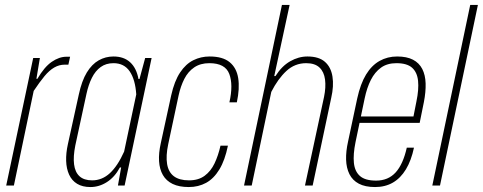

<svg xmlns="http://www.w3.org/2000/svg" viewBox="-20 -749 1949 775"><path d="M5 0 114 -515H141L127 -431H131Q159 -479 189 -499.5Q219 -520 248 -520H263L256 -488H241Q219 -488 199 -476.5Q179 -465 159.5 -441.5Q140 -418 116 -382L36 0Z M345 6Q313 6 291.5 -7Q270 -20 259 -44Q248 -68 247 -99.5Q246 -131 254 -167L298 -367Q310 -423 330.5 -456.5Q351 -490 378.5 -505.5Q406 -521 438 -521Q480 -521 505.5 -497.5Q531 -474 539 -430H543L566 -515H592L483 0H456L469 -73H464Q443 -34 411.5 -14Q380 6 345 6ZM352 -21Q392 -21 423.5 -50Q455 -79 481 -137L530 -368Q526 -428 503.5 -461Q481 -494 438 -494Q408 -494 386.5 -478.5Q365 -463 351 -435Q337 -407 329 -370L284 -162Q275 -117 279 -85.5Q283 -54 301 -37.5Q319 -21 352 -21Z M742 6Q703 6 677 -6.5Q651 -19 637.5 -42.5Q624 -66 622 -98.5Q620 -131 629 -171L671 -364Q684 -422 707 -456.5Q730 -491 760.5 -506Q791 -521 826 -521Q879 -521 907 -498Q935 -475 941.5 -433.5Q948 -392 936 -336H906Q922 -407 905.5 -450.5Q889 -494 825 -494Q789 -494 764 -477Q739 -460 724 -430.5Q709 -401 701 -364L659 -167Q649 -120 654.5 -87Q660 -54 682 -37.5Q704 -21 743 -21Q781 -21 806 -39.5Q831 -58 846 -89.5Q861 -121 870 -161H900Q888 -102 865.5 -65Q843 -28 812 -11Q781 6 742 6Z M965 0 1118 -729H1149L1087 -442H1092Q1117 -482 1151 -501.5Q1185 -521 1221 -521Q1267 -521 1291.5 -499.5Q1316 -478 1322 -440Q1328 -402 1317 -354L1242 0H1211L1288 -358Q1296 -397 1292 -428Q1288 -459 1269.5 -476.5Q1251 -494 1216 -494Q1170 -494 1136 -462.5Q1102 -431 1075 -378L996 0Z M1494 6Q1454 6 1428.5 -7.5Q1403 -21 1390.5 -46Q1378 -71 1377 -104.5Q1376 -138 1385 -178L1422 -352Q1435 -411 1457.5 -448Q1480 -485 1512 -503Q1544 -521 1583 -521Q1622 -521 1647 -508Q1672 -495 1684.5 -470.5Q1697 -446 1698 -412Q1699 -378 1691 -337L1674 -253H1425L1430 -279H1654L1648 -274L1661 -340Q1671 -388 1667.5 -422.5Q1664 -457 1643.5 -475.5Q1623 -494 1580 -494Q1543 -494 1518 -476Q1493 -458 1477 -426.5Q1461 -395 1452 -352L1415 -175Q1405 -126 1408.5 -91.5Q1412 -57 1433 -38.5Q1454 -20 1498 -20Q1547 -20 1577 -53Q1607 -86 1622 -153H1651Q1640 -101 1618.5 -65.5Q1597 -30 1566 -12Q1535 6 1494 6Z M1725 0 1878 -729H1909L1756 0Z"/></svg>

Font: Hubot Sans Condensed ExtraLight
Style: Italic
Weight: 200
Width: 3
Italic angle: -12.0243°
Designer: Deni Anggara
Foundry: GitHub, Inc., Subsidiary of Microsoft Corporation
Version: Version 2.000